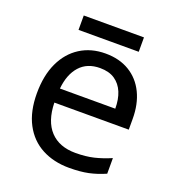

<svg xmlns="http://www.w3.org/2000/svg" viewBox="-126 -778 816 890"><g transform="rotate(20 282.0 -333.5)"><path d="M292 -546Q361 -546 410.5 -516Q460 -486 486.5 -431.5Q513 -377 513 -304V-251H146Q148 -160 192.5 -112.5Q237 -65 317 -65Q368 -65 407.5 -74.5Q447 -84 489 -102V-25Q448 -7 408 1.5Q368 10 313 10Q237 10 178.5 -21Q120 -52 87.5 -113.5Q55 -175 55 -264Q55 -352 84.5 -415Q114 -478 167.5 -512Q221 -546 292 -546ZM291 -474Q228 -474 191.5 -433.5Q155 -393 148 -321H421Q421 -367 407 -401Q393 -435 364.5 -454.5Q336 -474 291 -474ZM433 -677V-606H136V-677Z"/></g></svg>

Font: Noto Sans Khmer
Style: Regular
Weight: 400
Designer: Danh Hong and the Monotype Design Team
Foundry: Monotype Imaging Inc.
Version: Version 2.003